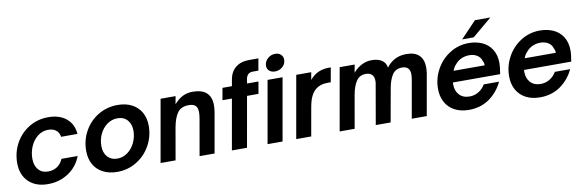

<svg xmlns="http://www.w3.org/2000/svg" viewBox="-53 -1234 5174 1702"><g transform="rotate(-10 2534.0 -383.0)"><path d="M33 -219Q33 -316 77.5 -397Q122 -478 200 -525.5Q278 -573 374 -573Q475 -573 536.5 -521.5Q598 -470 604 -382H457Q451 -421 424.5 -442Q398 -463 355 -463Q301 -463 259.5 -430.5Q218 -398 195 -345.5Q172 -293 172 -235Q172 -172 204 -135.5Q236 -99 291 -99Q339 -99 373.5 -122.5Q408 -146 426 -189H572Q536 -95 454.5 -42Q373 11 271 11Q161 11 97 -51.5Q33 -114 33 -219Z M654 -220Q654 -316 699 -397Q744 -478 823 -525.5Q902 -573 998 -573Q1072 -573 1126.5 -544.5Q1181 -516 1210 -464Q1239 -412 1239 -343Q1239 -248 1193.5 -166.5Q1148 -85 1069 -37Q990 11 895 11Q821 11 766.5 -17.5Q712 -46 683 -98Q654 -150 654 -220ZM1098 -324Q1098 -384 1065.5 -420.5Q1033 -457 977 -457Q925 -457 883 -426.5Q841 -396 817.5 -346Q794 -296 794 -240Q794 -178 827 -141.5Q860 -105 915 -105Q967 -105 1009 -136.5Q1051 -168 1074.5 -218.5Q1098 -269 1098 -324Z M1285 0 1384 -561H1519L1506 -490Q1546 -535 1586 -554Q1626 -573 1673 -573Q1840 -573 1840 -422Q1840 -394 1834.5 -361.5Q1829 -329 1828 -323L1771 0H1636L1693 -325Q1699 -360 1699 -383Q1699 -425 1680 -443.5Q1661 -462 1619 -462Q1551 -462 1518.5 -418Q1486 -374 1470 -286L1420 0Z M1927 0 2007 -453H1922L1941 -561H2026L2036 -618Q2048 -688 2094.5 -725.5Q2141 -763 2216 -763H2300L2281 -656H2229Q2179 -656 2168 -599L2162 -561H2265L2246 -453H2143L2063 0ZM2383 0H2248L2347 -561H2482ZM2355 -685Q2355 -724 2384.5 -750.5Q2414 -777 2453 -777Q2484 -777 2503.5 -759Q2523 -741 2523 -713Q2523 -674 2494 -648.5Q2465 -623 2426 -623Q2395 -623 2375 -640Q2355 -657 2355 -685Z M2506 0 2605 -561H2740L2728 -494Q2766 -537 2807.5 -555Q2849 -573 2901 -573H2918L2895 -443H2864Q2800 -443 2758 -409Q2731 -386 2714 -350.5Q2697 -315 2687 -260L2641 0Z M2897 0 2996 -561H3131L3118 -490Q3158 -534 3199 -553.5Q3240 -573 3285 -573Q3342 -573 3376.5 -550Q3411 -527 3417 -483Q3452 -529 3496.5 -551Q3541 -573 3597 -573Q3675 -573 3713 -534.5Q3751 -496 3751 -426Q3751 -394 3746 -368L3681 0H3546L3608 -351Q3611 -372 3611 -387Q3611 -462 3539 -462Q3482 -462 3452.5 -419Q3423 -376 3409 -297L3356 0H3222L3283 -351Q3287 -368 3287 -386Q3287 -424 3268 -443Q3249 -462 3213 -462Q3157 -462 3127.5 -418Q3098 -374 3084 -297L3032 0Z M3821 -219Q3821 -313 3866 -394.5Q3911 -476 3988.5 -524.5Q4066 -573 4159 -573Q4225 -573 4279 -549Q4333 -525 4365 -474.5Q4397 -424 4397 -350Q4397 -331 4394 -307Q4391 -283 4386 -253H3961Q3960 -248 3960 -239Q3960 -178 3993.5 -141.5Q4027 -105 4086 -105Q4132 -105 4169 -128.5Q4206 -152 4227 -189H4365Q4323 -100 4245 -44.5Q4167 11 4060 11Q3986 11 3932 -18Q3878 -47 3849.5 -99Q3821 -151 3821 -219ZM4265 -354Q4265 -378 4255 -394Q4246 -428 4216 -447Q4186 -466 4145 -466Q4107 -466 4073.5 -451Q4040 -436 4016 -406Q3996 -386 3985 -354ZM4212 -615H4108L4249 -763H4388Z M4461 -219Q4461 -313 4506 -394.5Q4551 -476 4628.5 -524.5Q4706 -573 4799 -573Q4865 -573 4919 -549Q4973 -525 5005 -474.5Q5037 -424 5037 -350Q5037 -331 5034 -307Q5031 -283 5026 -253H4601Q4600 -248 4600 -239Q4600 -178 4633.5 -141.5Q4667 -105 4726 -105Q4772 -105 4809 -128.5Q4846 -152 4867 -189H5005Q4963 -100 4885 -44.5Q4807 11 4700 11Q4626 11 4572 -18Q4518 -47 4489.5 -99Q4461 -151 4461 -219ZM4905 -354Q4905 -378 4895 -394Q4886 -428 4856 -447Q4826 -466 4785 -466Q4747 -466 4713.5 -451Q4680 -436 4656 -406Q4636 -386 4625 -354Z"/></g></svg>

Font: Open Sauce One
Style: Bold Italic
Weight: 700
Italic angle: -10°
Designer: Alfredo Marco Pradil
Foundry: Creative Sauce Fz LLC
Version: Version 1.477